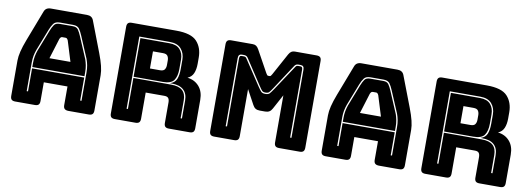

<svg xmlns="http://www.w3.org/2000/svg" viewBox="-57 -1067 3909 1414"><g transform="rotate(10 1897.5 -360.0)"><path d="M170 -303Q170 -330 174.5 -353Q179 -376 186 -396L250 -560Q260 -585 272 -602.5Q284 -620 314 -620H412Q440 -620 452 -602.5Q464 -585 475 -559L544 -396Q551 -376 555.5 -353Q560 -330 560 -303V-272H170ZM330 -510 283 -358H440L393 -510Q389 -519 384.5 -523Q380 -527 374 -527H349Q343 -527 338.5 -523Q334 -519 330 -510ZM560 -90H570V-303Q570 -331 565.5 -354.5Q561 -378 553 -400L484 -563Q472 -592 458.5 -611Q445 -630 412 -630H314Q280 -630 266 -611Q252 -592 241 -564L177 -400Q169 -378 164.5 -354.5Q160 -331 160 -303V-90H170V-262H560ZM273 -36Q273 -17 264.5 -8.5Q256 0 237 0H90Q71 0 62.5 -8.5Q54 -17 54 -36V-300Q54 -330 63.5 -369Q73 -408 93 -460L180 -687Q186 -704 198.5 -712Q211 -720 231 -720H500Q519 -720 531.5 -712Q544 -704 550 -687L637 -460Q657 -408 666.5 -369Q676 -330 676 -300V-36Q676 -17 667.5 -8.5Q659 0 640 0H489Q469 0 459.5 -8.5Q450 -17 450 -36V-176H273Z M1135 -620Q1188 -620 1213.5 -591Q1239 -562 1239 -516V-446Q1239 -391 1218 -361Q1197 -331 1135 -331H917V-620ZM1025 -540V-412H1100Q1126 -412 1135 -425.5Q1144 -439 1144 -459V-493Q1144 -513 1135 -526.5Q1126 -540 1100 -540ZM917 -90V-322H1200Q1257 -322 1284 -297.5Q1311 -273 1311 -224V-90H1321V-224Q1321 -276 1291 -303.5Q1261 -331 1200 -331H1189Q1225 -342 1237 -371.5Q1249 -401 1249 -447V-516Q1249 -565 1221 -597.5Q1193 -630 1135 -630H907V-90ZM989 0H835Q816 0 807.5 -8.5Q799 -17 799 -36V-684Q799 -703 807.5 -711.5Q816 -720 835 -720H1168Q1280 -720 1322.5 -673.5Q1365 -627 1365 -553V-507Q1365 -465 1352.5 -435.5Q1340 -406 1309 -393Q1363 -387 1396.5 -349Q1430 -311 1430 -248V-36Q1430 -17 1421.5 -8.5Q1413 0 1394 0H1239Q1220 0 1211.5 -8.5Q1203 -17 1203 -36V-189Q1203 -211 1194.5 -221.5Q1186 -232 1165 -232H1025V-36Q1025 -17 1016.5 -8.5Q1008 0 989 0Z M1894 -385Q1876 -385 1868 -393Q1860 -401 1843 -427L1721 -613Q1715 -623 1707 -626.5Q1699 -630 1691 -630H1674Q1661 -630 1654.5 -622.5Q1648 -615 1648 -599V-90H1658V-599Q1658 -607 1661 -613.5Q1664 -620 1674 -620H1689Q1696 -620 1701.5 -618Q1707 -616 1713 -606L1835 -422Q1853 -395 1862.5 -385Q1872 -375 1894 -375Q1916 -375 1925.5 -385Q1935 -395 1953 -422L2075 -606Q2081 -616 2086 -618Q2091 -620 2098 -620H2113Q2123 -620 2126.5 -613.5Q2130 -607 2130 -599V-90H2140V-599Q2140 -615 2133.5 -622.5Q2127 -630 2113 -630H2096Q2088 -630 2080.5 -626.5Q2073 -623 2067 -613L1945 -427Q1928 -401 1920 -393Q1912 -385 1894 -385ZM1727 0H1578Q1559 0 1550.5 -8.5Q1542 -17 1542 -36V-684Q1542 -703 1550.5 -711.5Q1559 -720 1578 -720H1739Q1755 -720 1765.5 -713Q1776 -706 1785 -690L1875 -527Q1880 -518 1883.5 -514Q1887 -510 1893 -510H1902Q1908 -510 1911.5 -514Q1915 -518 1920 -527L2009 -690Q2018 -706 2028.5 -713Q2039 -720 2055 -720H2217Q2236 -720 2244.5 -711.5Q2253 -703 2253 -684V-36Q2253 -17 2244.5 -8.5Q2236 0 2217 0H2063Q2044 0 2035.5 -8.5Q2027 -17 2027 -36V-388L1968 -279Q1959 -262 1946.5 -254.5Q1934 -247 1915 -247H1875Q1856 -247 1843.5 -254.5Q1831 -262 1822 -279L1763 -388V-36Q1763 -17 1754.5 -8.5Q1746 0 1727 0Z M2492 -303Q2492 -330 2496.5 -353Q2501 -376 2508 -396L2572 -560Q2582 -585 2594 -602.5Q2606 -620 2636 -620H2734Q2762 -620 2774 -602.5Q2786 -585 2797 -559L2866 -396Q2873 -376 2877.5 -353Q2882 -330 2882 -303V-272H2492ZM2652 -510 2605 -358H2762L2715 -510Q2711 -519 2706.5 -523Q2702 -527 2696 -527H2671Q2665 -527 2660.5 -523Q2656 -519 2652 -510ZM2882 -90H2892V-303Q2892 -331 2887.5 -354.5Q2883 -378 2875 -400L2806 -563Q2794 -592 2780.5 -611Q2767 -630 2734 -630H2636Q2602 -630 2588 -611Q2574 -592 2563 -564L2499 -400Q2491 -378 2486.5 -354.5Q2482 -331 2482 -303V-90H2492V-262H2882ZM2595 -36Q2595 -17 2586.5 -8.5Q2578 0 2559 0H2412Q2393 0 2384.5 -8.5Q2376 -17 2376 -36V-300Q2376 -330 2385.5 -369Q2395 -408 2415 -460L2502 -687Q2508 -704 2520.5 -712Q2533 -720 2553 -720H2822Q2841 -720 2853.5 -712Q2866 -704 2872 -687L2959 -460Q2979 -408 2988.5 -369Q2998 -330 2998 -300V-36Q2998 -17 2989.5 -8.5Q2981 0 2962 0H2811Q2791 0 2781.5 -8.5Q2772 -17 2772 -36V-176H2595Z M3457 -620Q3510 -620 3535.5 -591Q3561 -562 3561 -516V-446Q3561 -391 3540 -361Q3519 -331 3457 -331H3239V-620ZM3347 -540V-412H3422Q3448 -412 3457 -425.5Q3466 -439 3466 -459V-493Q3466 -513 3457 -526.5Q3448 -540 3422 -540ZM3239 -90V-322H3522Q3579 -322 3606 -297.5Q3633 -273 3633 -224V-90H3643V-224Q3643 -276 3613 -303.5Q3583 -331 3522 -331H3511Q3547 -342 3559 -371.5Q3571 -401 3571 -447V-516Q3571 -565 3543 -597.5Q3515 -630 3457 -630H3229V-90ZM3311 0H3157Q3138 0 3129.5 -8.5Q3121 -17 3121 -36V-684Q3121 -703 3129.5 -711.5Q3138 -720 3157 -720H3490Q3602 -720 3644.5 -673.5Q3687 -627 3687 -553V-507Q3687 -465 3674.5 -435.5Q3662 -406 3631 -393Q3685 -387 3718.5 -349Q3752 -311 3752 -248V-36Q3752 -17 3743.5 -8.5Q3735 0 3716 0H3561Q3542 0 3533.5 -8.5Q3525 -17 3525 -36V-189Q3525 -211 3516.5 -221.5Q3508 -232 3487 -232H3347V-36Q3347 -17 3338.5 -8.5Q3330 0 3311 0Z"/></g></svg>

Font: Bungee Inline
Style: Regular
Weight: 400
Version: Version 1.000;PS 1.0;hotconv 1.0.72;makeotf.lib2.5.5900